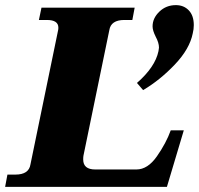

<svg xmlns="http://www.w3.org/2000/svg" viewBox="-50 -730 777 750"><path d="M485 -406Q556 -468 569 -530Q571 -540 571 -544Q571 -563 558 -587Q546 -611 546 -627Q546 -659 572.5 -684.5Q599 -710 637 -710Q668 -710 687.5 -689.5Q707 -669 707 -632Q707 -616 703 -600Q691 -539 633 -478Q575 -417 509 -378ZM-21 -48H10Q63 -48 69 -88L177 -612Q178 -616 178 -622Q178 -652 133 -652H102L112 -700H476L467 -652H436Q383 -652 377 -612L276 -122Q275 -117 275 -107Q275 -68 322 -68H483Q527 -68 563 -119.5Q599 -171 617 -221H668L602 0H-30Z"/></svg>

Font: Taviraj Black
Style: Italic
Weight: 900
Italic angle: -12°
Designer: Katatrad Team
Foundry: CadsonDemak
Version: Version 1.001